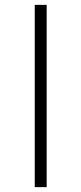

<svg xmlns="http://www.w3.org/2000/svg" viewBox="-20 -770 335 790"><path d="M123 0V-750H172V0Z"/></svg>

Font: M PLUS 1p Light
Style: Regular
Weight: 300
Version: Version 1.061